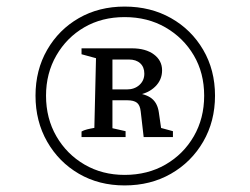

<svg xmlns="http://www.w3.org/2000/svg" viewBox="-20 -768 761 584"><path d="M359 -204Q281 -204 220 -239.5Q159 -275 123.5 -337Q88 -399 88 -477Q88 -555 123.5 -616.5Q159 -678 220 -713Q281 -748 359 -748Q438 -748 500 -713Q562 -678 598 -616.5Q634 -555 634 -477Q634 -399 598 -337Q562 -275 500 -239.5Q438 -204 359 -204ZM228 -351V-368Q235 -372 245 -374.5Q255 -377 267 -379L272 -591L228 -603V-621H322V-378L362 -369V-351ZM359 -236Q429 -236 483.5 -267.5Q538 -299 569.5 -353.5Q601 -408 601 -477Q601 -546 569.5 -599.5Q538 -653 483.5 -684.5Q429 -716 359 -716Q290 -716 236.5 -685Q183 -654 151.5 -599.5Q120 -545 120 -477Q120 -408 151.5 -353.5Q183 -299 237 -267.5Q291 -236 359 -236ZM417 -351 408 -429Q406 -448 396.5 -455.5Q387 -463 367 -463H297V-496H366Q389 -496 404 -509.5Q419 -523 419 -544Q419 -564 406.5 -575.5Q394 -587 372 -587H297V-621H381Q423 -621 448 -602.5Q473 -584 473 -554Q473 -525 452 -504.5Q431 -484 398 -479L389 -486Q425 -482 442 -468Q459 -454 463 -427L474 -351L447 -385L506 -369V-351Z"/></svg>

Font: Piazzolla Thin Medium
Style: Regular
Weight: 500
Version: Version 2.005